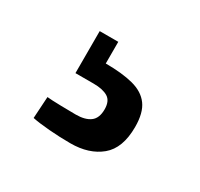

<svg xmlns="http://www.w3.org/2000/svg" viewBox="-64 -79 392 376"><g transform="rotate(30 131.5 108.5)"><path d="M128 218Q104 218 79.5 216Q55 214 41 211L44 162Q53 163 75 163.5Q97 164 109 164Q130 164 141.5 155.5Q153 147 153 127Q153 108 141.5 101Q130 94 109 94H68V-1H110V48Q147 48 172 54.5Q197 61 209.5 78Q222 95 222 127Q222 175 196 196.5Q170 218 128 218Z"/></g></svg>

Font: Cairo Play
Style: Regular
Weight: 400
Designer: Mohamed Gaber, Accademia di Belle Arti di Urbino
Foundry: Kief Type Foundry, Accademia di Belle Arti di Urbino
Version: Version 3.119